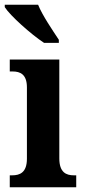

<svg xmlns="http://www.w3.org/2000/svg" viewBox="-27 -786 356 806"><path d="M158 -606H220V-619C195 -657 151 -721 133 -766H-7V-756C15 -721 103 -642 158 -606ZM14 0H293V-50H283C251 -50 222 -62 222 -121V-536H14V-486H26C58 -486 86 -474 86 -419V-120C86 -62 57 -50 24 -50H14Z"/></svg>

Font: Noto Serif Armenian Condensed
Style: Bold
Weight: 700
Width: 3
Designer: Monotype Design Team
Foundry: Monotype Imaging Inc.
Version: Version 2.008